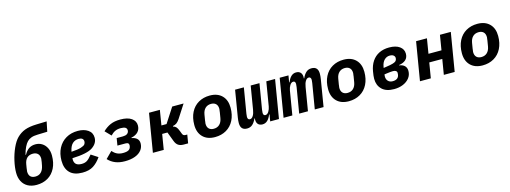

<svg xmlns="http://www.w3.org/2000/svg" viewBox="-11 -1618 6622 2495"><g transform="rotate(-15 3300.0 -370.0)"><path d="M46 -210Q46 -280 65.5 -367Q85 -454 120 -531.5Q155 -609 197 -651Q245 -699 306 -722Q367 -745 465 -748L602 -752L575 -620L444 -616Q391 -615 358 -602.5Q325 -590 303 -568Q280 -545 259.5 -502.5Q239 -460 224 -403H231Q258 -453 295 -477.5Q332 -502 383 -502Q432 -502 470.5 -478Q509 -454 531.5 -410Q554 -366 554 -306Q554 -209 518 -137Q482 -65 416.5 -26.5Q351 12 265 12Q196 12 147 -15Q98 -42 72 -92Q46 -142 46 -210ZM394 -209 404 -261V-264Q409 -292 409 -302Q409 -347 385 -370Q361 -393 320 -393Q270 -393 240.5 -365Q211 -337 202 -283L193 -229V-226Q188 -199 188 -188Q188 -143 210.5 -120Q233 -97 276 -97Q323 -97 353 -126Q383 -155 394 -209Z M656 -208Q656 -303 694 -375.5Q732 -448 800.5 -488Q869 -528 960 -528Q1042 -528 1096 -491Q1150 -454 1150 -386Q1150 -311 1076 -260.5Q1002 -210 802 -203Q801 -195 801 -186Q801 -144 825 -122Q849 -100 900 -100Q943 -100 972.5 -118.5Q1002 -137 1042 -188L1133 -129Q1086 -61 1029 -24.5Q972 12 881 12Q769 12 712.5 -45.5Q656 -103 656 -208ZM815 -301 812 -287Q898 -292 941 -305.5Q984 -319 996.5 -335.5Q1009 -352 1009 -373Q1009 -398 993 -411.5Q977 -425 945 -425Q896 -425 862.5 -395Q829 -365 815 -301Z M1228 -77 1314 -163Q1342 -131 1375.5 -114.5Q1409 -98 1455 -98Q1507 -98 1532 -113Q1557 -128 1562 -163Q1563 -169 1563 -175Q1563 -192 1553.5 -201Q1544 -210 1518 -210H1409L1425 -307H1508Q1545 -307 1565 -320.5Q1585 -334 1589 -357Q1590 -363 1590 -369Q1590 -392 1571.5 -405Q1553 -418 1509 -418Q1464 -418 1432 -403Q1400 -388 1370 -356L1295 -433Q1342 -479 1397.5 -503.5Q1453 -528 1532 -528Q1629 -528 1681.5 -491.5Q1734 -455 1734 -395Q1734 -343 1703 -309Q1672 -275 1611 -262L1610 -257Q1657 -249 1682.5 -225Q1708 -201 1708 -161Q1708 -110 1677.5 -70.5Q1647 -31 1589.5 -9.5Q1532 12 1453 12Q1380 12 1325 -10Q1270 -32 1228 -77Z M1916 -516H2062L2029 -315H2098L2228 -516H2381L2266 -338Q2244 -305 2223.5 -290Q2203 -275 2172 -269L2171 -262Q2196 -256 2211.5 -239.5Q2227 -223 2241 -186L2258 -142Q2268 -114 2298 -114H2323L2304 0H2245Q2200 0 2172.5 -18.5Q2145 -37 2129 -79L2081 -206H2010L1976 0H1830Z M2443 -210Q2443 -307 2479.5 -379Q2516 -451 2582.5 -489.5Q2649 -528 2735 -528Q2839 -528 2898 -468.5Q2957 -409 2957 -306Q2957 -209 2920.5 -137Q2884 -65 2817.5 -26.5Q2751 12 2665 12Q2561 12 2502 -47.5Q2443 -107 2443 -210ZM2794 -209 2807 -287V-290Q2812 -318 2812 -328Q2812 -373 2788.5 -396Q2765 -419 2724 -419Q2676 -419 2645.5 -390Q2615 -361 2606 -307L2593 -229V-226Q2588 -199 2588 -188Q2588 -143 2611.5 -120Q2635 -97 2676 -97Q2724 -97 2754.5 -126Q2785 -155 2794 -209Z M3008 -84Q3008 -118 3015 -160L3074 -516H3192L3135 -175Q3131 -151 3131 -134Q3131 -116 3139 -105.5Q3147 -95 3160 -95Q3174 -95 3185 -102Q3196 -109 3207 -127Q3224 -155 3232 -204L3284 -516H3402L3345 -175Q3341 -151 3341 -133Q3341 -114 3348.5 -104.5Q3356 -95 3370 -95Q3396 -95 3416 -127Q3434 -157 3440 -192L3494 -516H3612L3526 0H3408L3423 -90H3417Q3399 -42 3370.5 -15Q3342 12 3303 12Q3262 12 3241 -14Q3220 -40 3225 -90H3220Q3199 -42 3169.5 -15Q3140 12 3096 12Q3052 12 3030 -12Q3008 -36 3008 -84Z M3588 0 3674 -516H3792L3777 -426H3783Q3801 -474 3829.5 -501Q3858 -528 3897 -528Q3938 -528 3959 -502Q3980 -476 3975 -426H3980Q4001 -474 4030.5 -501Q4060 -528 4104 -528Q4148 -528 4170 -504Q4192 -480 4192 -432Q4192 -398 4185 -356L4126 0H4008L4065 -341Q4069 -365 4069 -382Q4069 -400 4061 -410.5Q4053 -421 4040 -421Q4026 -421 4015 -414Q4004 -407 3993 -389Q3976 -361 3968 -312L3916 0H3798L3855 -341Q3859 -365 3859 -383Q3859 -402 3851.5 -411.5Q3844 -421 3830 -421Q3804 -421 3784 -389Q3766 -359 3760 -324L3706 0Z M4243 -210Q4243 -307 4279.5 -379Q4316 -451 4382.5 -489.5Q4449 -528 4535 -528Q4639 -528 4698 -468.5Q4757 -409 4757 -306Q4757 -209 4720.5 -137Q4684 -65 4617.5 -26.5Q4551 12 4465 12Q4361 12 4302 -47.5Q4243 -107 4243 -210ZM4594 -209 4607 -287V-290Q4612 -318 4612 -328Q4612 -373 4588.5 -396Q4565 -419 4524 -419Q4476 -419 4445.5 -390Q4415 -361 4406 -307L4393 -229V-226Q4388 -199 4388 -188Q4388 -143 4411.5 -120Q4435 -97 4476 -97Q4524 -97 4554.5 -126Q4585 -155 4594 -209Z M4856 -184Q4856 -222 4867 -283Q4880 -360 4917 -415Q4954 -470 5012.5 -499Q5071 -528 5148 -528Q5237 -528 5288 -491.5Q5339 -455 5339 -394Q5339 -343 5307 -313Q5275 -283 5216 -274L5215 -269Q5262 -263 5287.5 -237.5Q5313 -212 5313 -169Q5313 -115 5281 -74Q5249 -33 5195 -10.5Q5141 12 5075 12Q4967 12 4911.5 -42Q4856 -96 4856 -184ZM5169 -156Q5171 -168 5171 -179Q5171 -198 5157 -208Q5143 -218 5118 -218Q5090 -218 5032 -210L5000 -205Q4998 -189 4998 -177Q4998 -139 5020.5 -115.5Q5043 -92 5082 -92Q5120 -92 5142 -108Q5164 -124 5169 -156ZM5051 -295Q5108 -303 5138 -312Q5168 -321 5179.5 -331.5Q5191 -342 5195 -358Q5197 -366 5197 -374Q5197 -395 5180 -409.5Q5163 -424 5129 -424Q5087 -424 5056 -393.5Q5025 -363 5015 -306L5012 -289Z M5509 -516H5655L5622 -316H5797L5830 -516H5976L5890 0H5744L5778 -205H5603L5569 0H5423Z M6043 -210Q6043 -307 6079.5 -379Q6116 -451 6182.5 -489.5Q6249 -528 6335 -528Q6439 -528 6498 -468.5Q6557 -409 6557 -306Q6557 -209 6520.5 -137Q6484 -65 6417.5 -26.5Q6351 12 6265 12Q6161 12 6102 -47.5Q6043 -107 6043 -210ZM6394 -209 6407 -287V-290Q6412 -318 6412 -328Q6412 -373 6388.5 -396Q6365 -419 6324 -419Q6276 -419 6245.5 -390Q6215 -361 6206 -307L6193 -229V-226Q6188 -199 6188 -188Q6188 -143 6211.5 -120Q6235 -97 6276 -97Q6324 -97 6354.5 -126Q6385 -155 6394 -209Z"/></g></svg>

Font: iA Writer Mono V
Style: Regular
Weight: 400
Italic angle: -9.5°
Designer: Mike Abbink, Paul van der Laan, Pieter van Rosmalen
Foundry: Bold Monday
Version: Version 2.000